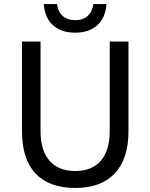

<svg xmlns="http://www.w3.org/2000/svg" viewBox="-20 -918 745 952"><path d="M353 14Q224 14 156.5 -57.5Q89 -129 89 -267V-712H181V-269Q181 -171 226 -120.5Q271 -70 353 -70Q435 -70 479.5 -120.5Q524 -171 524 -269V-712H617V-267Q617 -130 549 -58Q481 14 353 14ZM353 -756Q283 -756 242.5 -793Q202 -830 197 -898H263Q267 -860 291 -839Q315 -818 353 -818Q391 -818 414.5 -839Q438 -860 443 -898H508Q503 -830 462.5 -793Q422 -756 353 -756Z"/></svg>

Font: CST
Style: Regular
Weight: 400
Version: Version 1.00